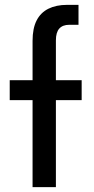

<svg xmlns="http://www.w3.org/2000/svg" viewBox="-20 -770 386 790"><path d="M114 0V-358H20V-440H114V-602Q114 -653 130.5 -685.5Q147 -718 179 -734Q211 -750 256 -750H303V-668H265Q238 -668 224 -652.5Q210 -637 210 -604V-440H316V-358H210V0Z"/></svg>

Font: Teachers Medium
Style: Regular
Weight: 500
Designer: Alfredo Marco Pradil, Chank Diesel
Version: Version 1.001